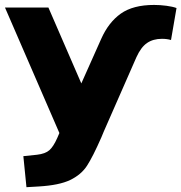

<svg xmlns="http://www.w3.org/2000/svg" viewBox="-38 -570 742 786"><path d="M377 -7.8Q341.8 72.3 317.9 108.9Q293.9 145.5 249 167Q204.1 188.5 120.1 193.4L70.3 196.3L57.6 69.3L113.3 63.5Q147.5 59.6 164.1 44.9Q180.7 30.3 196.3 -4.9L205.1 -25.4L-17.6 -539.1H160.2L294.9 -228.5L376 -410.2Q406.2 -478.5 456.5 -514.2Q506.8 -549.8 592.8 -549.8Q617.2 -549.8 643.1 -546.4Q668.9 -543 684.6 -537.1L662.1 -406.2Q645.5 -411.1 625 -411.1Q588.9 -411.1 564 -394Q539.1 -377 520.5 -335.9L386.7 -31.2Q382.8 -23.4 377 -7.8Z"/></svg>

Font: Min Sans Black
Style: Regular
Weight: 900
Designer: Jinseong-Kim, NotoSansCJK, Nunito
Foundry: Jinseong-Kim
Version: Version 1.000